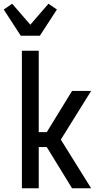

<svg xmlns="http://www.w3.org/2000/svg" viewBox="-39 -1006 559 1026"><path d="M78 0V-735H168V-300H211L346 -520H448L286 -260L448 0H346L211 -220H168V0ZM72 -815 -19 -955 26 -986 123 -874 220 -986 265 -955 174 -815Z"/></svg>

Font: Iosevka SS10 Medium
Style: Regular
Weight: 500
Monospace: yes
Designer: Belleve Invis
Foundry: Belleve Invis
Version: Version 28.0.6; ttfautohint (v1.8.4)